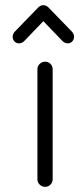

<svg xmlns="http://www.w3.org/2000/svg" viewBox="-20 -724 309 744"><path d="M267 -582Q267 -571 260 -563.5Q253 -556 242 -556Q233 -556 224 -563L148 -642L72 -563Q63 -556 54 -556Q43 -556 36 -563.5Q29 -571 29 -582Q29 -591 36 -600L130 -697Q139 -704 148 -704Q157 -704 166 -697L260 -600Q267 -591 267 -582ZM184 -29Q184 -17 175.5 -8.5Q167 0 155 0Q143 0 134 -8.5Q125 -17 125 -29V-456Q125 -468 134 -476.5Q143 -485 155 -485Q167 -485 175.5 -476.5Q184 -468 184 -456Z"/></svg>

Font: Hanken Light
Style: Light
Weight: 300
Designer: Alfredo Marco Pradil
Foundry: Hanken Design Co.
Version: Version 2.06 2014